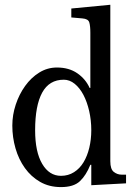

<svg xmlns="http://www.w3.org/2000/svg" viewBox="-20 -762 569 798"><path d="M438.5 -91.8Q438.5 -58.6 453.1 -47.4Q467.8 -36.1 485.4 -36.1H503.9V0L359.4 7.8V-77.1H355.5Q337.9 -33.2 312 -8.8Q286.1 15.6 233.4 15.6Q184.6 15.6 147 -5.9Q109.4 -27.3 83.5 -63.5Q57.6 -99.6 44.4 -145.5Q31.2 -191.4 31.2 -240.2Q31.2 -284.2 45.4 -327.1Q59.6 -370.1 84.5 -404.8Q109.4 -439.5 143.1 -460.4Q176.8 -481.4 216.8 -481.4Q266.6 -481.4 301.3 -457.5Q335.9 -433.6 352.5 -396.5H355.5V-626Q355.5 -654.3 351.1 -668.9Q346.7 -683.6 322.3 -685.5L276.4 -689.5V-726.6L438.5 -742.2ZM245.1 -430.7Q184.6 -430.7 155.3 -377Q126 -323.2 126 -220.7Q126 -130.9 155.3 -81.1Q184.6 -31.2 233.4 -31.2Q263.7 -31.2 287.6 -46.4Q311.5 -61.5 327.1 -87.4Q342.8 -113.3 351.1 -147.9Q359.4 -182.6 359.4 -220.7Q359.4 -262.7 350.6 -300.8Q341.8 -338.9 326.7 -367.7Q311.5 -396.5 290.5 -413.6Q269.5 -430.7 245.1 -430.7Z"/></svg>

Font: Subtext
Style: Regular
Weight: 400
Designer: Christopher J. Fynn
Foundry: Christopher J. Fynn for DDC
Version: Version 1.000 preliminary